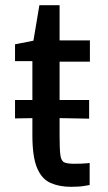

<svg xmlns="http://www.w3.org/2000/svg" viewBox="-20 -707 415 741"><path d="M38 -321H324V-249L168 -252L38 -250ZM254 14Q209 14 175 -1Q141 -16 123 -59Q105 -102 105 -185V-471H38V-536L109 -550L132 -687H210V-551H327V-469H210V-180Q210 -131 213 -108.5Q216 -86 228 -80.5Q240 -75 265 -75Q281 -75 294.5 -75.5Q308 -76 317 -77Q326 -78 326 -78V7Q326 7 306 10.5Q286 14 254 14Z"/></svg>

Font: Ruda SemiBold
Style: Regular
Weight: 600
Designer: Mariela Monsalve and Angelina Sanchez
Foundry: Mariela Monsalve and Angelina Sanchez
Version: Version 2.001